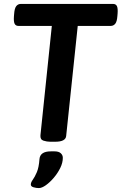

<svg xmlns="http://www.w3.org/2000/svg" viewBox="-20 -720 620 978"><path d="M236 2Q219 2 201.5 -3.5Q184 -9 186 -31L244 -588H74Q60 -588 54.5 -599Q49 -610 51 -637L52 -649Q54 -678 63 -689Q72 -700 86 -700H556Q570 -700 575.5 -689Q581 -678 579 -651L578 -639Q576 -610 567 -599Q558 -588 544 -588H376L317 -27Q314 2 261 2ZM178 238Q165 238 151 234Q137 230 137 220Q137 209 147 195.5Q157 182 167.5 157.5Q178 133 181 91Q184 51 239 51H258Q279 51 289.5 60.5Q300 70 300 84Q300 109 287 135.5Q274 162 254 185.5Q234 209 213.5 223.5Q193 238 178 238Z"/></svg>

Font: Asap SemiBold
Style: Italic
Weight: 600
Italic angle: -6°
Designer: Pablo Cosgaya
Foundry: Omnibus-Type
Version: Version 3.001; ttfautohint (v1.8.3)